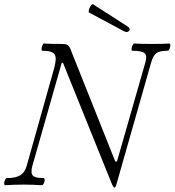

<svg xmlns="http://www.w3.org/2000/svg" viewBox="-27 -874 827 909"><path d="M560.1 -726.1 394 -814.9Q393.1 -815.4 392.8 -818.8Q392.6 -822.3 393.6 -827.4Q394.5 -832.5 397 -835.9Q401.9 -846.7 406 -851.1Q410.2 -855.5 413.1 -854L578.1 -748Q585 -744.1 586.4 -737.8Q587.9 -731.4 585 -729Q576.7 -717.3 560.1 -726.1ZM503.9 0 271 -577.1 265.1 -576.2 126 -87.9Q117.2 -55.2 128.4 -43Q139.6 -30.8 180.2 -30.8Q184.6 -29.3 184.6 -22Q184.6 -14.6 180.4 -5.9Q176.3 2.9 170.9 2.9Q128.9 0 84 0Q41 0 -3.9 2.9Q-7.3 1.5 -7.3 -5.9Q-7.3 -13.2 -3.4 -22Q0.5 -30.8 5.9 -30.8Q46.9 -30.8 68.8 -44.2Q90.8 -57.6 99.1 -87.9L229 -549.8Q243.2 -600.1 231.4 -616.9Q219.7 -633.8 172.9 -633.8Q169.4 -635.3 169.7 -642.8Q169.9 -650.4 173.6 -659.2Q177.2 -668 181.2 -668Q209 -666 262.2 -666Q283.2 -666 291.5 -661.6Q299.8 -657.2 305.2 -645L519 -108.9L526.9 -109.9L661.1 -578.1Q670.9 -610.8 657.5 -622.3Q644 -633.8 599.1 -633.8Q595.2 -635.3 595.7 -642.8Q596.2 -650.4 600.3 -659.2Q604.5 -668 608.9 -668Q636.7 -666 691.9 -666Q748 -666 775.9 -668Q779.8 -666.5 779.5 -658.9Q779.3 -651.4 775.4 -642.6Q771.5 -633.8 767.1 -633.8Q729 -633.8 713.4 -622.3Q697.8 -610.8 688 -576.2L523.9 0Q519.5 14.2 515.1 14.2Q510.7 14.2 503.9 0Z"/></svg>

Font: Junicode SmCond Light
Style: Italic
Weight: 300
Width: 4
Italic angle: -11°
Designer: Peter S. Baker
Version: Version 2.206